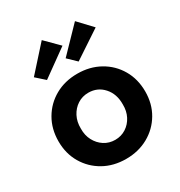

<svg xmlns="http://www.w3.org/2000/svg" viewBox="-188 -933 1008 1074"><g transform="rotate(-30 316.0 -396.0)"><path d="M316 10Q235 10 172 -25.5Q109 -61 72.5 -123Q36 -185 36 -264Q36 -344 72.5 -406.5Q109 -469 172 -504.5Q235 -540 316 -540Q396 -540 459.5 -504.5Q523 -469 559.5 -406.5Q596 -344 596 -264Q596 -185 559.5 -123Q523 -61 459.5 -25.5Q396 10 316 10ZM316 -113Q355 -113 386 -133Q417 -153 434.5 -187Q452 -221 451 -264Q452 -331 413.5 -374Q375 -417 316 -417Q277 -417 246 -397Q215 -377 197 -342.5Q179 -308 180 -264Q179 -221 197 -187Q215 -153 246 -133Q277 -113 316 -113ZM152 -594 96 -644 238 -802 323 -717ZM357 -595 303 -647 452 -801 535 -713Z"/></g></svg>

Font: Readex Pro SemiBold
Style: Regular
Weight: 600
Designer: Bonnie Shaver-Troup, Thomas Jockin
Foundry: Lexend
Version: Version 1.204; ttfautohint (v1.8.4.7-5d5b)